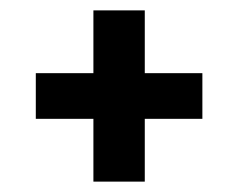

<svg xmlns="http://www.w3.org/2000/svg" viewBox="-20 -540 459 370"><path d="M370 -399V-311H259V-190H160V-311H49V-399H160V-520H259V-399Z"/></svg>

Font: IngvarSans
Style: Regular
Weight: 600
Version: Version 3.000